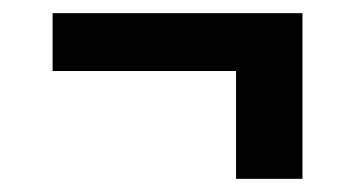

<svg xmlns="http://www.w3.org/2000/svg" viewBox="-20 -404 540 292"><path d="M339 -132V-296H60V-384H440V-132Z"/></svg>

Font: Iosevka SS18 Semibold
Style: Regular
Weight: 600
Monospace: yes
Designer: Belleve Invis
Foundry: Belleve Invis
Version: Version 25.1.1; ttfautohint (v1.8.4)